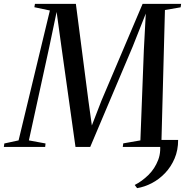

<svg xmlns="http://www.w3.org/2000/svg" viewBox="-58 -763 968 997"><path d="M867 -36.5Q867 17 848.5 60.2Q830 103.5 799.2 135.8Q768.5 168 730.8 187.8Q693 207.5 654 214L641.5 197.5Q679 178.5 712.5 145.8Q746 113 763.5 67.2Q781 21.5 769.5 -36.5ZM-38 0 -35.5 -18 38.5 -34 201 -708.5 120.5 -725.5 123.5 -743H336L401.5 -237.5L419 -111.5L468.5 -239.5L682.5 -743H882.5L880 -725L798.5 -711L780.5 -35L863 -18L861 0H579.5L582 -18.5L671 -34L689 -503.5L699 -692.5L631 -521L410.5 0H334L262 -512.5L236 -701L198 -519.5L92 -34L178.5 -18L176.5 0Z"/></svg>

Font: Merriweather 144pt
Style: Italic
Weight: 400
Italic angle: -7.8°
Version: Version 2.101